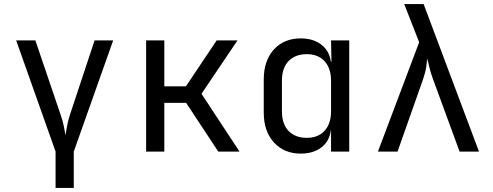

<svg xmlns="http://www.w3.org/2000/svg" viewBox="-20 -750 2440 950"><path d="M255 180V0L60 -550H155L279 -185Q291 -151 296 -124.5Q301 -98 304 -81Q307 -98 311.5 -124.5Q316 -151 327 -185L448 -550H540L345 0V180Z M703 0V-550H793V-323H900L1052 -550H1155L977 -286L1165 0H1060L901 -241H793V0Z M1468 10Q1386 10 1335.5 -45Q1285 -100 1285 -194V-355Q1285 -450 1335 -505Q1385 -560 1468 -560Q1530 -560 1570 -529Q1610 -498 1617 -445H1620L1618 -550H1708V0H1618V-105H1617Q1610 -51 1570 -20.5Q1530 10 1468 10ZM1498 -68Q1554 -68 1586 -103Q1618 -138 1618 -200V-350Q1618 -412 1586 -447Q1554 -482 1498 -482Q1441 -482 1408 -448Q1375 -414 1375 -350V-200Q1375 -136 1408 -102Q1441 -68 1498 -68Z M1850 0 2054 -541 1980 -730H2076L2350 0H2254L2123 -357Q2110 -392 2104 -419Q2098 -446 2093 -461Q2093 -446 2089 -419Q2085 -392 2073 -357L1947 0Z"/></svg>

Font: JetBrains Mono NL
Style: Regular
Weight: 400
Monospace: yes
Designer: Philipp Nurullin, Konstantin Bulenkov
Foundry: JetBrains
Version: Version 2.305; ttfautohint (v1.8.4.7-5d5b)